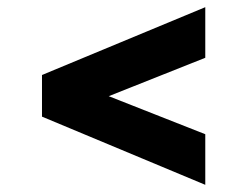

<svg xmlns="http://www.w3.org/2000/svg" viewBox="-20 -616 690 535"><path d="M552 -101 97 -291V-407L552 -596V-455L283 -348L552 -242Z"/></svg>

Font: REM Medium
Style: Bold
Weight: 700
Version: Version 1.005;gftools[0.9.28]